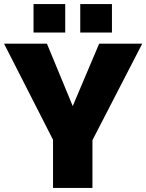

<svg xmlns="http://www.w3.org/2000/svg" viewBox="-26 -925 720 945"><path d="M295 -765V-905H139V-765ZM525 -765V-905H369V-765ZM-6 -710 235 -237V0H429V-235L674 -710H462L332 -403L205 -710Z"/></svg>

Font: Raleway Black
Style: Regular
Weight: 900
Designer: Matt McInerney, Pablo Impallari, Rodrigo Fuenzalida
Foundry: Matt McInerney, Pablo Impallari, Rodrigo Fuenzalida
Version: Version 3.000g; ttfautohint (v1.5) -l 8 -r 28 -G 28 -x 14 -D